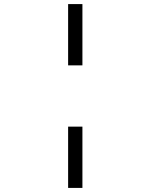

<svg xmlns="http://www.w3.org/2000/svg" viewBox="-20 -820 737 940"><path d="M313.5 -800V-500H383.5V-800ZM313.5 100H383.5V-200H313.5Z"/></svg>

Font: Melete Light
Style: Regular
Weight: 300
Width: 6
Designer: Sora Sagano
Foundry: DOT COLON
Version: Version 0.200;FEAKit 1.0